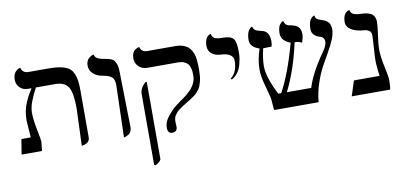

<svg xmlns="http://www.w3.org/2000/svg" viewBox="-72 -793 2643 1247"><g transform="rotate(-10 1249.5 -169.5)"><path d="M415 11.7 424.3 -234.4Q424.3 -335.9 400.6 -374.5Q377 -413.1 312 -413.1H187.5Q166 -375 149.7 -332.3Q133.3 -289.6 133.3 -255.9Q133.3 -210 147.2 -142.1Q161.1 -74.2 161.1 -57.6L154.8 0H20L36.6 -99.6H98.1Q90.3 -211.9 90.3 -212.4Q90.3 -243.7 95.7 -272.2Q101.1 -300.8 112.1 -326.4Q123 -352.1 132.8 -370.1Q142.6 -388.2 158.2 -413.1H137.2Q102.5 -413.1 81.5 -434.1Q60.5 -455.1 60.5 -486.8Q60.5 -504.4 65.7 -518.1Q70.8 -531.7 77.9 -538.8Q85 -545.9 92 -550.3Q99.1 -554.7 104.5 -555.7L109.4 -557.1Q118.2 -520.5 158.2 -520.5H284.2Q321.8 -520.5 348.6 -517.3Q375.5 -514.2 397 -506.3Q418.5 -498.5 431.4 -486.1Q444.3 -473.6 453.1 -453.1Q461.9 -432.6 465.3 -406.5Q468.8 -380.4 468.8 -343.8V-33.2Q468.8 -21.5 463.1 -12.5Q457.5 -3.4 449.7 1Q441.9 5.4 434.1 8.1Q426.3 10.7 420.9 11.2Z M694.3 5.9 704.1 -336.4Q704.1 -376 686.5 -391.1Q668.9 -406.2 626 -413.1Q588.4 -419.4 565.4 -441.4Q542.5 -463.4 542.5 -494.1Q542.5 -509.8 547.6 -522.2Q552.7 -534.7 560.3 -541.3Q567.9 -547.9 575.4 -552.2Q583 -556.6 588.4 -557.6L593.3 -559.1Q594.7 -548.8 601.1 -541.3Q607.4 -533.7 618.4 -529.3Q629.4 -524.9 636.5 -522.9Q643.6 -521 655.3 -519Q672.9 -516.1 681.2 -514.2Q689.5 -512.2 701.4 -507.6Q713.4 -502.9 719 -495.8Q724.6 -488.8 730.5 -477.1Q736.3 -465.3 738.5 -447.8Q740.7 -430.2 740.7 -406.2L747.6 -51.3Q747.6 -37.1 742.2 -25.9Q736.8 -14.6 729 -9Q721.2 -3.4 713.1 0.2Q705.1 3.9 699.7 4.9Z M866.7 219.7 856.4 215.8V-251Q856.4 -291 894.5 -324.2H902.8V183.6Q902.8 198.2 866.7 219.7ZM1041 -38.1Q1041 -35.6 1041.7 -23.4Q1042.5 -11.2 1042.5 -3.4Q1042.5 30.3 1008.8 30.3Q979 30.3 979 -7.8Q979 -26.4 986.3 -45.2Q993.7 -64 1008.3 -81.8Q1022.9 -99.6 1035.6 -113.3Q1048.3 -127 1068.6 -142.3Q1088.9 -157.7 1096.9 -163.6Q1105 -169.4 1120.6 -180.2Q1128.9 -185.5 1140.1 -194.8Q1151.4 -204.1 1168.2 -221.2Q1185.1 -238.3 1196.3 -262Q1207.5 -285.6 1207.5 -309.6Q1207.5 -326.7 1206.8 -337.6Q1206.1 -348.6 1201.4 -364.5Q1196.8 -380.4 1188.5 -389.6Q1180.2 -398.9 1164.1 -406Q1147.9 -413.1 1125 -413.1H922.4Q887.7 -413.1 865.5 -435.1Q843.3 -457 843.3 -488.3Q843.3 -506.8 848.4 -520.3Q853.5 -533.7 861.1 -540Q868.7 -546.4 876.2 -550Q883.8 -553.7 889.2 -554.2L894 -554.7Q901.9 -520.5 942.9 -520.5H1129.4Q1154.3 -520.5 1173.8 -513.9Q1193.4 -507.3 1206.1 -498Q1218.8 -488.8 1227.8 -472.7Q1236.8 -456.5 1241.2 -443.1Q1245.6 -429.7 1247.8 -409.2Q1250 -388.7 1250.5 -376.2Q1251 -363.8 1251 -344.2Q1251 -320.8 1249.3 -301.3Q1247.6 -281.7 1242.9 -265.6Q1238.3 -249.5 1234.1 -237.5Q1230 -225.6 1220.7 -214.1Q1211.4 -202.6 1205.1 -195.6Q1198.7 -188.5 1185.3 -178.7Q1171.9 -168.9 1163.6 -163.8Q1155.3 -158.7 1138.2 -147.9Q1119.1 -136.2 1110.4 -130.6Q1101.6 -125 1087.6 -115.2Q1073.7 -105.5 1067.4 -98.4Q1061 -91.3 1053.7 -81.5Q1046.4 -71.8 1043.7 -61Q1041 -50.3 1041 -38.1Z M1449.2 -242.7 1443.4 -250.5Q1488.8 -284.2 1488.8 -360.8Q1488.8 -385.3 1467.5 -399.2Q1446.3 -413.1 1409.7 -414.6Q1369.1 -416 1346.9 -435.1Q1324.7 -454.1 1324.7 -486.8Q1324.7 -505.9 1329.1 -520Q1333.5 -534.2 1339.4 -541.3Q1345.2 -548.3 1351.3 -552.5Q1357.4 -556.6 1361.8 -557.6L1366.2 -558.6Q1368.2 -545.4 1374.8 -537.1Q1381.3 -528.8 1393.1 -525.4Q1404.8 -522 1413.3 -521.2Q1421.9 -520.5 1437 -520.5Q1490.7 -520.5 1508.1 -499.5Q1525.4 -478.5 1525.4 -410.6Q1525.4 -391.1 1522.5 -370.8Q1519.5 -350.6 1512.5 -325Q1505.4 -299.3 1489 -277.1Q1472.7 -254.9 1449.2 -242.7Z M2148.4 -451.7Q2148.4 -421.4 2132.8 -384.3Q2117.2 -347.2 2094 -307.4Q2070.8 -267.6 2047.1 -223.4Q2023.4 -179.2 2003.9 -120.1Q1984.4 -61 1979 0H1686Q1683.1 -16.1 1681.6 -44.7Q1680.2 -73.2 1677.2 -85.9Q1671.9 -106.9 1662.8 -140.4Q1653.8 -173.8 1649.4 -190.7Q1645 -207.5 1641.4 -231.4Q1637.7 -255.4 1637.7 -276.4Q1637.7 -337.9 1662.1 -410.2Q1601.1 -428.7 1601.1 -476.6Q1601.1 -497.1 1605 -513.2Q1608.9 -529.3 1614.3 -537.6Q1619.6 -545.9 1625.2 -551Q1630.9 -556.2 1634.8 -557.6L1638.7 -559.1Q1643.6 -541 1654.3 -533.7Q1665 -526.4 1696.8 -519.5Q1745.6 -509.3 1745.6 -443.8Q1745.6 -424.8 1740.7 -408.7Q1725.6 -408.7 1709 -408Q1692.4 -407.2 1685.1 -407.2Q1669.4 -341.8 1669.4 -292.5Q1669.4 -219.2 1730.5 -99.6L1750 -100.1Q1814.5 -217.8 1867.2 -412.1Q1806.6 -434.6 1806.6 -483.4Q1806.6 -502.9 1810.5 -518.1Q1814.5 -533.2 1820.1 -540.5Q1825.7 -547.9 1831.3 -552.5Q1836.9 -557.1 1840.8 -558.1L1844.7 -559.1Q1846.2 -551.3 1849.4 -545.2Q1852.5 -539.1 1855.2 -535.9Q1857.9 -532.7 1863 -530Q1868.2 -527.3 1871.1 -526.6Q1874 -525.9 1880.1 -524.7Q1886.2 -523.4 1888.2 -522.9Q1889.2 -522.9 1896 -521.2Q1902.8 -519.5 1904.5 -518.8Q1906.2 -518.1 1912.8 -516.1Q1919.4 -514.2 1921.6 -512.5Q1923.8 -510.7 1929.2 -507.6Q1934.6 -504.4 1937 -501Q1939.5 -497.6 1942.9 -492.4Q1946.3 -487.3 1948 -481.7Q1949.7 -476.1 1950.9 -468.5Q1952.1 -460.9 1952.1 -452.1Q1952.1 -442.4 1948 -424.8Q1943.8 -407.2 1939.9 -398.9Q1922.9 -410.6 1893.1 -410.6Q1854.5 -233.4 1787.1 -99.6H1947.8Q1977.5 -197.3 2064.5 -318.8Q2090.3 -355 2090.3 -381.8Q2090.3 -387.7 2089.1 -392.6Q2087.9 -397.5 2085.2 -401.1Q2082.5 -404.8 2080.1 -407.2Q2077.6 -409.7 2073.7 -411.6Q2069.8 -413.6 2067.9 -414.6Q2065.9 -415.5 2062 -416.7Q2058.1 -418 2057.6 -418Q2008.8 -435.1 2008.8 -475.6Q2008.8 -498 2012.9 -514.9Q2017.1 -531.7 2023.2 -539.8Q2029.3 -547.9 2035.4 -552.7Q2041.5 -557.6 2045.9 -558.6L2049.8 -559.1Q2050.8 -551.3 2053.2 -545.4Q2055.7 -539.6 2061.3 -535.6Q2066.9 -531.7 2068.8 -530.5Q2070.8 -529.3 2080.1 -526.4L2088.9 -522.9Q2089.4 -522.9 2095.5 -520.8Q2101.6 -518.6 2104.5 -517.6Q2107.4 -516.6 2114 -513.2Q2120.6 -509.8 2124.5 -506.6Q2128.4 -503.4 2133.5 -497.8Q2138.7 -492.2 2141.4 -486.1Q2144 -480 2146.2 -470.9Q2148.4 -461.9 2148.4 -451.7Z M2425.3 -272.5Q2425.3 -222.7 2440.4 -153.6Q2455.6 -84.5 2455.6 -63Q2455.6 -19.5 2450.7 0H2197.3L2229.5 -99.6H2398.9Q2393.6 -130.9 2390.1 -181.2Q2389.6 -188.5 2389.6 -204.1Q2389.6 -230.5 2393.8 -287.8Q2397.9 -345.2 2397.9 -369.1Q2397.9 -387.2 2385.3 -397.2Q2372.6 -407.2 2351.6 -408.7Q2297.9 -412.1 2266.8 -431.9Q2235.8 -451.7 2235.8 -482.4Q2235.8 -502.4 2240.5 -517.1Q2245.1 -531.7 2251.5 -538.6Q2257.8 -545.4 2264.2 -549.3Q2270.5 -553.2 2274.9 -553.7L2279.8 -554.2Q2282.2 -542 2288.8 -534.4Q2295.4 -526.9 2307.1 -523.4Q2318.8 -520 2327.1 -519Q2335.4 -518.1 2350.1 -517.6Q2366.2 -517.1 2377.7 -515.4Q2389.2 -513.7 2402.3 -509.3Q2415.5 -504.9 2423.8 -497.8Q2432.1 -490.7 2437.5 -478Q2442.9 -465.3 2442.9 -448.2Q2442.9 -419.9 2434.1 -360.4Q2425.3 -300.8 2425.3 -272.5Z"/></g></svg>

Font: Libertinage
Style: l
Weight: 400
Designer: OSP
Foundry: OSP
Version: Version 1.0; 2008; OFL relea